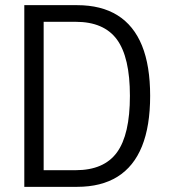

<svg xmlns="http://www.w3.org/2000/svg" viewBox="-20 -725 656 745"><path d="M74.3 0V-705H278.9Q372.9 -705 436 -665.6Q499.1 -626.3 530.9 -548.2Q562.6 -470.1 562.6 -353Q562.6 -235.9 530.9 -157.3Q499.1 -78.7 436 -39.4Q372.9 0 278.9 0ZM149.4 -64.6H273.5Q383.5 -64.6 433.8 -133.7Q484.1 -202.8 484.1 -353Q484.1 -503 433.7 -571.7Q383.3 -640.4 273.5 -640.4H149.4Z"/></svg>

Font: Nunito Sans 12pt ExtraLight Condensed
Style: Regular
Weight: 200
Width: 3
Version: Version 3.101;gftools[0.9.27]